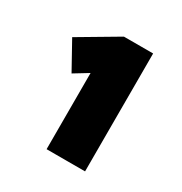

<svg xmlns="http://www.w3.org/2000/svg" viewBox="-100 -875 492 520"><g transform="rotate(30 146.0 -614.5)"><path d="M114 -430.3V-725L133.3 -680.3L70 -641.7L22.3 -727.7L143 -799H234.3V-430.3H174.7Q160 -430.3 145.3 -430.3Q130.7 -430.3 114 -430.3Z"/></g></svg>

Font: Lexend Medium
Style: Regular
Weight: 500
Designer: Bonnie Shaver-Troup, Thomas Jockin
Foundry: Lexend
Version: Version 1.005